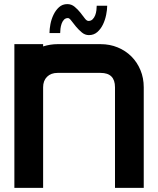

<svg xmlns="http://www.w3.org/2000/svg" viewBox="-20 -915 770 935"><path d="M680 0H540V-490Q540 -560 470 -560H260Q228 -560 209 -541Q190 -522 190 -490V0H50V-700H190V-689Q226 -700 260 -700H470Q515 -700 553.5 -684Q592 -668 620 -640Q648 -612 664 -573.5Q680 -535 680 -490ZM411 -813Q423 -813 431 -821Q439 -829 443.5 -840.5Q448 -852 449.5 -865Q451 -878 451 -887H502Q502 -868 497 -843Q492 -818 481.5 -796Q471 -774 454 -759Q437 -744 413 -744Q394 -744 378.5 -757Q363 -770 350 -785.5Q337 -801 327.5 -814Q318 -827 311 -827Q299 -827 291.5 -819Q284 -811 280 -799.5Q276 -788 274.5 -775.5Q273 -763 273 -754H221Q221 -773 225.5 -797Q230 -821 240.5 -843Q251 -865 267.5 -880Q284 -895 308 -895Q328 -895 343.5 -882Q359 -869 371 -854Q383 -839 392.5 -826Q402 -813 411 -813Z"/></svg>

Font: CAT North
Style: Regular
Weight: 400
Designer: Peter Wiegel
Foundry: Peter Wiegel
Version: Version 1.000